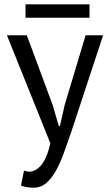

<svg xmlns="http://www.w3.org/2000/svg" viewBox="-20 -663 506 888"><path d="M224 -176 252 -80H257L279 -177L376 -500H457L309 -51Q292 -2 275.5 44Q259 90 239 126Q219 162 194 183.5Q169 205 136 205Q100 205 77 195L91 126Q104 131 116 131Q144 131 170 101.5Q196 72 213 0L12 -500H104ZM98 -643H394V-581H98Z"/></svg>

Font: PTSans
Style: Regular
Weight: 400
Designer: A.Korolkova, O.Umpeleva, V.Yefimov
Foundry: ParaType Ltd
Version: Version 2.003W OFL